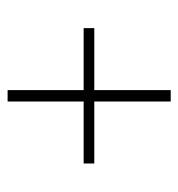

<svg xmlns="http://www.w3.org/2000/svg" viewBox="-2 -610 469 505"><g transform="rotate(-90 232.5 -357.5)"><path d="M218 -143H248V-344H411V-372H248V-572H218V-372H55V-344H218Z"/></g></svg>

Font: Noto Serif Devanagari Condensed Thin
Style: Regular
Weight: 100
Width: 3
Designer: Universal Thirst, Indian Type Foundry and the Monotype Design Team
Foundry: Monotype Imaging Inc.
Version: Version 2.004